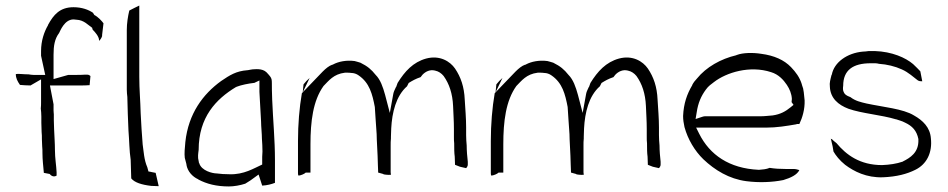

<svg xmlns="http://www.w3.org/2000/svg" viewBox="-20 -673 3416 692"><path d="M37 -406C37 -391 43 -380 52 -367C64 -366 77 -365 90 -365L128 -387V-304C128 -297 128 -291 127 -282C128 -274 129 -263 129 -253V-230C129 -221 130 -209 130 -197C131 -190 131 -181 131 -171L132 -146C133 -138 133 -129 133 -121C133 -97 136 -74 138 -50L159 -46C163 -41 172 -33 184 -40V-52C183 -76 178 -103 178 -132C178 -156 176 -182 175 -207C175 -217 174 -228 174 -239V-261C174 -264 173 -269 173 -275V-297L160 -365H267C279 -365 291 -365 302 -366H303L306 -399C304 -401 300 -404 294 -404H288C277 -403 263 -403 251 -403H226L173 -388V-476C173 -508 177 -533 193 -554C197 -561 212 -603 245 -603C248 -603 247 -603 255 -602C283 -601 298 -582 312 -573L314 -566C321 -559 337 -542 337 -528C337 -528 337 -527 338 -526C342 -531 346 -536 348 -543V-547C350 -562 351 -574 353 -589C348 -596 334 -612 320 -619L315 -627C299 -638 275 -647 245 -647C196 -647 173 -620 153 -583V-582C139 -558 128 -526 128 -489V-472L143 -403H101C95 -403 90 -404 83 -405C64 -405 45 -408 37 -406Z M437 -350C437 -342 438 -331 439 -323V-321C440 -282 441 -243 443 -203C446 -168 446 -129 451 -97V-96L453 -30C465 -15 491 -7 525 -3L552 -2L541 -50C532 -51 524 -54 515 -55L511 -70C499 -97 498 -127 494 -154V-155C491 -191 489 -226 487 -265C486 -309 482 -351 482 -396V-653C471 -648 460 -642 446 -635C441 -614 437 -589 437 -565Z M646 -104C648 -96 650 -89 652 -81V-79C656 -55 674 -36 694 -27L695 -26C725 -10 760 -1 805 -1C823 -1 846 -5 864 -11C870 -15 877 -19 883 -23L912 -44L925 -4C943 -5 958 -9 971 -14V-96C971 -169 964 -240 961 -314L960 -348C959 -392 964 -387 941 -412C925 -428 898 -423 890 -423C887 -423 880 -421 873 -420H872C831 -417 808 -402 777 -381C712 -334 659 -264 648 -161C646 -140 644 -119 646 -104ZM694 -103V-104C693 -117 696 -129 696 -133C696 -251 759 -316 830 -359H831L832 -360C850 -367 876 -372 894 -374H896L915 -383V-342C917 -305 919 -271 921 -234V-233C921 -218 924 -191 924 -173C925 -159 926 -143 926 -127L925 -108V-80C896 -67 859 -43 807 -45C791 -45 774 -46 760 -48C747 -48 706 -57 698 -85L697 -86V-87C696 -93 695 -98 694 -103Z M1054 -49C1054 -46 1054 -43 1056 -40C1065 -41 1077 -46 1082 -51H1099V-153C1099 -235 1108 -310 1146 -363C1165 -382 1182 -406 1223 -411H1234C1237 -411 1239 -411 1247 -410C1255 -410 1265 -407 1273 -401C1312 -374 1322 -334 1331 -287V-286L1334 -240C1335 -216 1338 -197 1338 -171C1339 -151 1340 -130 1341 -110V-109C1341 -98 1342 -89 1342 -78C1342 -70 1343 -62 1343 -51L1361 -46L1362 -45C1364 -44 1378 -42 1389 -43C1389 -45 1388 -49 1388 -52V-148C1388 -157 1388 -165 1389 -174V-180C1389 -191 1390 -200 1390 -209V-210C1393 -267 1407 -327 1447 -362L1453 -374C1466 -382 1478 -389 1496 -395C1503 -406 1517 -419 1536 -420C1536 -420 1544 -420 1550 -418C1560 -416 1571 -409 1579 -399C1599 -371 1611 -336 1613 -291C1614 -263 1616 -238 1616 -208V-181C1616 -171 1616 -164 1617 -156V-154C1617 -138 1617 -122 1619 -108V-107L1620 -79C1626 -77 1630 -75 1638 -72L1660 -67C1663 -70 1667 -76 1666 -82V-90C1664 -106 1662 -131 1662 -149C1661 -160 1660 -174 1660 -186V-214C1660 -247 1657 -280 1655 -314C1653 -360 1641 -395 1620 -426C1602 -452 1565 -475 1516 -462C1469 -449 1439 -416 1413 -374L1408 -360L1407 -359C1402 -349 1398 -340 1397 -332L1385 -266L1368 -331C1360 -360 1351 -386 1334 -403C1318 -423 1305 -434 1279 -447C1272 -449 1263 -452 1258 -453C1228 -457 1200 -451 1181 -441L1180 -440H1178C1166 -436 1154 -426 1143 -415L1068 -337C1059 -285 1054 -225 1054 -165ZM1071 -340 1096 -392C1088 -385 1081 -378 1074 -369Z M1749 -49C1749 -46 1749 -43 1751 -40C1760 -41 1772 -46 1777 -51H1794V-153C1794 -235 1803 -310 1841 -363C1860 -382 1877 -406 1918 -411H1929C1932 -411 1934 -411 1942 -410C1950 -410 1960 -407 1968 -401C2007 -374 2017 -334 2026 -287V-286L2029 -240C2030 -216 2033 -197 2033 -171C2034 -151 2035 -130 2036 -110V-109C2036 -98 2037 -89 2037 -78C2037 -70 2038 -62 2038 -51L2056 -46L2057 -45C2059 -44 2073 -42 2084 -43C2084 -45 2083 -49 2083 -52V-148C2083 -157 2083 -165 2084 -174V-180C2084 -191 2085 -200 2085 -209V-210C2088 -267 2102 -327 2142 -362L2148 -374C2161 -382 2173 -389 2191 -395C2198 -406 2212 -419 2231 -420C2231 -420 2239 -420 2245 -418C2255 -416 2266 -409 2274 -399C2294 -371 2306 -336 2308 -291C2309 -263 2311 -238 2311 -208V-181C2311 -171 2311 -164 2312 -156V-154C2312 -138 2312 -122 2314 -108V-107L2315 -79C2321 -77 2325 -75 2333 -72L2355 -67C2358 -70 2362 -76 2361 -82V-90C2359 -106 2357 -131 2357 -149C2356 -160 2355 -174 2355 -186V-214C2355 -247 2352 -280 2350 -314C2348 -360 2336 -395 2315 -426C2297 -452 2260 -475 2211 -462C2164 -449 2134 -416 2108 -374L2103 -360L2102 -359C2097 -349 2093 -340 2092 -332L2080 -266L2063 -331C2055 -360 2046 -386 2029 -403C2013 -423 2000 -434 1974 -447C1967 -449 1958 -452 1953 -453C1923 -457 1895 -451 1876 -441L1875 -440H1873C1861 -436 1849 -426 1838 -415L1763 -337C1754 -285 1749 -225 1749 -165ZM1766 -340 1791 -392C1783 -385 1776 -378 1769 -369Z M2442 -255C2442 -241 2444 -229 2447 -215C2459 -171 2484 -129 2515 -99C2556 -60 2608 -28 2670 -20C2716 -14 2763 -16 2803 -24C2830 -32 2853 -43 2861 -60C2855 -62 2847 -64 2840 -64H2811C2791 -64 2773 -65 2754 -68C2742 -63 2729 -62 2716 -61H2714C2608 -66 2538 -115 2500 -191L2489 -213H2740C2780 -213 2815 -219 2850 -225L2852 -226H2861C2872 -249 2881 -279 2880 -311L2877 -340C2876 -350 2874 -358 2870 -368V-369C2862 -395 2848 -413 2831 -431C2806 -457 2770 -473 2724 -479C2693 -484 2657 -483 2636 -475H2635L2634 -474C2578 -461 2525 -431 2492 -390C2486 -384 2479 -375 2475 -367V-366C2456 -334 2444 -300 2442 -255ZM2487 -244 2491 -268C2496 -302 2507 -327 2524 -350C2533 -363 2544 -370 2553 -377C2598 -412 2683 -438 2759 -413C2786 -405 2804 -385 2816 -367C2826 -352 2833 -335 2834 -317V-316C2834 -312 2833 -309 2833 -305L2840 -295L2829 -286C2812 -272 2793 -261 2765 -257L2742 -255C2734 -254 2726 -254 2719 -254H2525C2519 -254 2516 -254 2511 -252Z M2971 -360C2973 -319 3001 -295 3038 -281C3086 -264 3156 -259 3209 -243H3210C3220 -239 3229 -238 3242 -231C3268 -219 3284 -202 3290 -172V-170C3292 -123 3260 -104 3234 -91L3233 -90H3232C3212 -83 3186 -79 3159 -78C3079 -78 3030 -115 2995 -157C2992 -160 2987 -163 2985 -165C2982 -168 2979 -172 2974 -173C2974 -172 2975 -172 2975 -171L2981 -145L2984 -127C2992 -113 3006 -95 3026 -79C3058 -55 3103 -32 3162 -34C3212 -36 3249 -46 3279 -61C3320 -81 3341 -123 3335 -175C3332 -214 3306 -239 3274 -257C3235 -281 3163 -287 3103 -300C3082 -305 3063 -309 3045 -323C3038 -326 3027 -329 3022 -339C3017 -347 3018 -356 3019 -364C3019 -420 3054 -445 3118 -445H3135C3141 -445 3142 -444 3148 -443C3177 -441 3206 -434 3230 -423C3255 -412 3272 -395 3287 -384C3292 -380 3299 -380 3304 -380L3297 -416C3290 -423 3281 -433 3271 -442C3244 -465 3195 -487 3133 -489H3111C3105 -488 3095 -487 3090 -487C3033 -482 2986 -448 2978 -404L2977 -403C2973 -387 2969 -374 2971 -361Z"/></svg>

Font: SolarCharger
Style: 150
Weight: 100
Designer: Mew Too
Foundry: Cannot Into Space Fonts/KineticPlasma Fonts
Version: Version 1.100